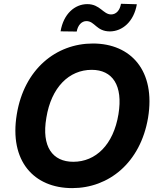

<svg xmlns="http://www.w3.org/2000/svg" viewBox="-20 -962 822 992"><path d="M376.4 -799C382.1 -832 402 -853 426.5 -853C470.2 -853 477.6 -799.7 548.3 -799.7C612.6 -800.4 671.5 -850.1 687.1 -940L605.1 -942.5C599.8 -909.8 581 -887.4 554 -887.4C513.1 -887.4 497.2 -940.7 431.1 -940.7C366.5 -940.7 307.9 -890.3 293 -800.1ZM745 -353.7C784.8 -595.9 657 -737.2 459.9 -737.2C270.2 -737.2 105.1 -605.1 66.8 -371.8C26.6 -130.3 154.8 9.9 353 9.9C541.5 9.9 705.6 -120.4 745 -353.7ZM592 -371.8C566.1 -214.1 474.8 -126.1 358.7 -126.1C252.1 -126.1 193.5 -203.5 219.5 -353.7C245 -511.4 337 -601.2 453.8 -601.2C561.1 -601.2 616.5 -521.3 592 -371.8Z"/></svg>

Font: TID UI
Style: Bold Italic
Weight: 700
Italic angle: -9.39999°
Designer: The TID Project Authors
Foundry: Bakken & Bæck
Version: Version 1.001;hotconv 1.0.109;makeotfexe 2.5.65596